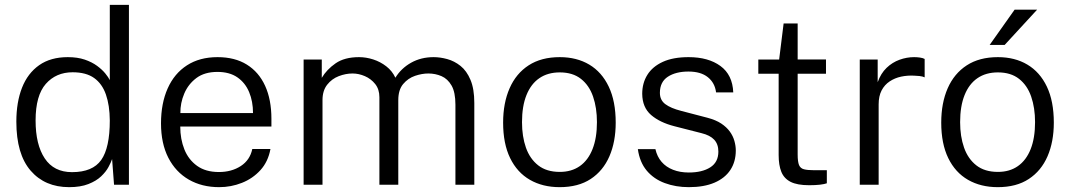

<svg xmlns="http://www.w3.org/2000/svg" viewBox="-20 -763 4420 793"><path d="M265.5 10Q165.5 10 106.5 -58.2Q47.5 -126.5 47.5 -260.5Q47.5 -341 71 -400.8Q94.5 -460.5 141.8 -493.8Q189 -527 260 -527Q300 -527 330 -516.8Q360 -506.5 381 -491Q402 -475.5 415 -459.5Q428 -443.5 433.5 -432V-743H512.5V0H451L443 -106Q438.5 -92.5 428 -73Q417.5 -53.5 397.5 -34.5Q377.5 -15.5 345 -2.8Q312.5 10 265.5 10ZM277.5 -52Q362.5 -52 398 -102.2Q433.5 -152.5 433.5 -265.5Q433 -328 417.5 -372.5Q402 -417 368.8 -440.8Q335.5 -464.5 280 -464.5Q211.5 -464.5 169.2 -416.5Q127 -368.5 127 -265.5Q127 -165.5 164.8 -108.8Q202.5 -52 277.5 -52Z M724.5 -240.5Q724.5 -188.5 741.5 -146Q758.5 -103.5 794 -78Q829.5 -52.5 884 -52.5Q936.5 -52.5 974.5 -77.2Q1012.5 -102 1022 -147.5H1097Q1087.5 -95.5 1055.8 -60.5Q1024 -25.5 979.2 -7.8Q934.5 10 885 10Q814 10 759.8 -21.2Q705.5 -52.5 675.2 -111.5Q645 -170.5 645 -253.5Q645 -336 672.5 -397.8Q700 -459.5 752.2 -493.2Q804.5 -527 878.5 -527Q950 -527 999.5 -496.2Q1049 -465.5 1075 -408.5Q1101 -351.5 1101 -272.5V-240.5ZM725 -296H1025Q1025 -344 1009 -382.5Q993 -421 960.5 -443.5Q928 -466 878 -466Q825 -466 791.2 -440.8Q757.5 -415.5 741 -376.5Q724.5 -337.5 725 -296Z M1234 0V-517H1309V-441.5Q1329.5 -476 1366.2 -501.5Q1403 -527 1463 -527Q1492 -527 1521.5 -517.5Q1551 -508 1575.5 -489Q1600 -470 1613 -442Q1637 -481 1678 -504Q1719 -527 1771 -527Q1798 -527 1827.2 -519Q1856.5 -511 1882 -490.8Q1907.5 -470.5 1923.2 -433.2Q1939 -396 1939 -337.5V0H1861V-330.5Q1861 -382 1845 -409.8Q1829 -437.5 1803.5 -448.5Q1778 -459.5 1749 -459.5Q1723 -459.5 1694.2 -449.8Q1665.5 -440 1645.2 -416Q1625 -392 1625 -349.5V0H1547V-361.5Q1547 -394 1529.8 -415.8Q1512.5 -437.5 1487 -448.5Q1461.5 -459.5 1436 -459.5Q1408 -459.5 1379.2 -448.5Q1350.5 -437.5 1331.2 -413Q1312 -388.5 1312 -349.5V0Z M2291.5 10Q2221.5 10 2168.8 -20.2Q2116 -50.5 2087 -110Q2058 -169.5 2058 -256.5Q2058 -337.5 2084.8 -398.5Q2111.5 -459.5 2163.5 -493.2Q2215.5 -527 2292 -527Q2362 -527 2413.8 -496.2Q2465.5 -465.5 2494.2 -405.2Q2523 -345 2523 -256.5Q2523 -177.5 2497 -117.5Q2471 -57.5 2419.8 -23.8Q2368.5 10 2291.5 10ZM2292 -53Q2340.5 -53 2374.8 -77Q2409 -101 2427.2 -147Q2445.5 -193 2445.5 -258.5Q2445.5 -317.5 2429.5 -364Q2413.5 -410.5 2379.5 -437.2Q2345.5 -464 2292 -464Q2242.5 -464 2207.8 -440.2Q2173 -416.5 2154.5 -370.5Q2136 -324.5 2136 -258.5Q2136 -199.5 2152.2 -153.2Q2168.5 -107 2203 -80Q2237.5 -53 2292 -53Z M2825 10Q2771 10 2725.8 -6.8Q2680.5 -23.5 2651.2 -58.2Q2622 -93 2614.5 -147H2687Q2694 -116 2712.5 -94.5Q2731 -73 2759.8 -61.8Q2788.5 -50.5 2825 -50.5Q2880 -50.5 2913.5 -71.8Q2947 -93 2947 -137Q2947 -167.5 2929.8 -186Q2912.5 -204.5 2877.5 -213L2766 -241.5Q2705 -257 2669 -288.2Q2633 -319.5 2632.5 -375.5Q2632.5 -420 2653.8 -454Q2675 -488 2717.5 -507.5Q2760 -527 2824 -527Q2905.5 -527 2955.5 -490.5Q3005.5 -454 3008.5 -381.5H2937.5Q2932.5 -421 2903.5 -444.2Q2874.5 -467.5 2823.5 -467.5Q2771 -467.5 2738.2 -446Q2705.5 -424.5 2705.5 -379.5Q2705.5 -349.5 2728 -332.8Q2750.5 -316 2793.5 -305L2902.5 -276.5Q2936.5 -267.5 2958.8 -252.8Q2981 -238 2994.2 -219.8Q3007.5 -201.5 3013.2 -181Q3019 -160.5 3019 -141.5Q3019 -95 2996.5 -61Q2974 -27 2930.8 -8.5Q2887.5 10 2825 10Z M3391.5 -458.5H3274.5V-125Q3274.5 -95 3280.2 -81.2Q3286 -67.5 3300.8 -63.8Q3315.5 -60 3342 -60H3395V-6Q3385.5 -2.5 3366.8 -0.2Q3348 2 3322 2Q3272.5 2 3245.2 -12Q3218 -26 3207 -53.5Q3196 -81 3196 -122.5V-458.5H3112V-517H3198L3216.5 -666H3274.5V-517.5H3391.5Z M3531 0V-517H3605V-423.5Q3618 -460 3641.8 -482.8Q3665.5 -505.5 3695.2 -516.2Q3725 -527 3755.5 -527Q3768 -527 3780 -525.2Q3792 -523.5 3799 -519.5V-443.5Q3791 -447.5 3777.8 -449Q3764.5 -450.5 3755.5 -450.5Q3728 -452 3702 -446.5Q3676 -441 3654.8 -427Q3633.5 -413 3621.2 -389.5Q3609 -366 3609 -332V0Z M4101 10Q4031 10 3978.2 -20.2Q3925.5 -50.5 3896.5 -110Q3867.5 -169.5 3867.5 -256.5Q3867.5 -337.5 3894.2 -398.5Q3921 -459.5 3973 -493.2Q4025 -527 4101.5 -527Q4171.5 -527 4223.2 -496.2Q4275 -465.5 4303.8 -405.2Q4332.5 -345 4332.5 -256.5Q4332.5 -177.5 4306.5 -117.5Q4280.5 -57.5 4229.2 -23.8Q4178 10 4101 10ZM4101.5 -53Q4150 -53 4184.2 -77Q4218.5 -101 4236.8 -147Q4255 -193 4255 -258.5Q4255 -317.5 4239 -364Q4223 -410.5 4189 -437.2Q4155 -464 4101.5 -464Q4052 -464 4017.2 -440.2Q3982.5 -416.5 3964 -370.5Q3945.5 -324.5 3945.5 -258.5Q3945.5 -199.5 3961.8 -153.2Q3978 -107 4012.5 -80Q4047 -53 4101.5 -53ZM4170.5 -723H4263.5L4129.5 -577.5H4067.5Z"/></svg>

Font: Public Sans Thin Light
Style: Regular
Weight: 300
Version: Version 1.007